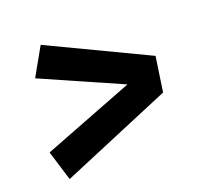

<svg xmlns="http://www.w3.org/2000/svg" viewBox="-91 -668 688 669"><g transform="rotate(-20 252.5 -333.0)"><path d="M487 -397 468 -268 59 -96 25 -207 361 -337 66 -467 124 -570Z"/></g></svg>

Font: Fira Sans SemiBold
Style: Italic
Weight: 600
Italic angle: -8°
Designer: bBox Type GmbH & Carrois Corporate GbR & Edenspiekermann AG
Foundry: bBox Type GmbH & Carrois Corporate GbR & Edenspiekermann AG
Version: Version 4.301